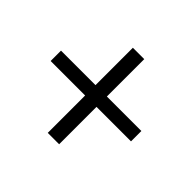

<svg xmlns="http://www.w3.org/2000/svg" viewBox="-125 -767 799 799"><g transform="rotate(45 274.5 -367.5)"><path d="M241 -337H38V-398H241V-618H308V-398H511V-337H308V-117H241Z"/></g></svg>

Font: Noto Sans CJK KR DemiLight
Style: Regular
Weight: 350
Designer: Ryoko NISHIZUKA à€õÀ (kana & ideographs); Paul D. Hunt (Latin, Greek & Cyrillic); Wenlong ZHANG NG  (bopomofo); Sandoll 
Foundry: Adobe Systems Incorporated
Version: Version 1.004 April 21, 2017